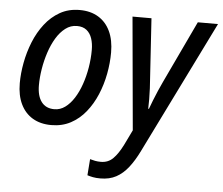

<svg xmlns="http://www.w3.org/2000/svg" viewBox="-54 -609 1057 911"><g transform="rotate(5 474.5 -153.0)"><path d="M202.1 8.8Q150.4 8.8 113.3 -13.2Q76.2 -35.2 56.2 -76.7Q36.1 -118.2 36.1 -176.3Q36.1 -223.1 45.7 -274.2Q55.2 -325.2 74.7 -373.8Q94.2 -422.4 124.5 -461.4Q154.8 -500.5 195.8 -523.7Q236.8 -546.9 289.6 -546.9Q341.3 -546.9 378.4 -524.4Q415.5 -502 435.3 -460Q455.1 -418 455.1 -358.9Q455.1 -309.1 445.3 -257.1Q435.5 -205.1 415.5 -157.5Q395.5 -109.9 365.2 -72.3Q335 -34.7 294.2 -12.9Q253.4 8.8 202.1 8.8ZM210 -67.4Q237.8 -67.4 261.2 -84.5Q284.7 -101.6 303.5 -131.1Q322.3 -160.6 335.4 -198.5Q348.6 -236.3 355.7 -278.8Q362.8 -321.3 362.8 -363.3Q362.8 -393.6 354.7 -417.7Q346.7 -441.9 329.1 -456.1Q311.5 -470.2 283.2 -470.2Q252.9 -470.2 228.3 -451.4Q203.6 -432.6 184.8 -401.4Q166 -370.1 153.3 -331.3Q140.6 -292.5 134 -252Q127.4 -211.4 127.4 -174.8Q127.4 -123 148.7 -95.2Q169.9 -67.4 210 -67.4ZM456.1 240.7Q435.1 240.7 420.7 237.8Q406.2 234.9 394 231L399.9 153.8Q411.6 157.2 424.3 159.7Q437 162.1 451.7 162.1Q486.3 162.1 509.8 138.7Q533.2 115.2 554.7 72.3L589.8 0L541.5 -537.6H631.8L649.9 -255.9Q651.9 -231.9 653.1 -205.3Q654.3 -178.7 654.5 -153.3Q654.8 -127.9 653.8 -108.4H657.2Q663.6 -126.5 672.9 -149.9Q682.1 -173.3 692.6 -197.5Q703.1 -221.7 711.9 -240.2L852.5 -537.6H948.7L637.2 94.2Q614.3 141.1 588.6 173.8Q563 206.5 531.2 223.6Q499.5 240.7 456.1 240.7Z"/></g></svg>

Font: Open Sans SemiCondensed Medium
Style: Italic
Weight: 500
Width: 4
Italic angle: -12°
Designer: Monotype Design Team
Foundry: Monotype Imaging Inc.
Version: Version 3.000